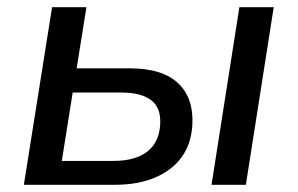

<svg xmlns="http://www.w3.org/2000/svg" viewBox="-20 -511 824 531"><path d="M46 0 124 -491H219L192 -322H339Q429 -322 472.5 -281Q516 -240 512 -166Q509 -113 482.5 -76.5Q456 -40 409 -20Q362 0 299 0ZM151 -66H294Q354 -66 387 -91.5Q420 -117 423 -166Q426 -213 398 -234Q370 -255 317 -255H181ZM565 0 642 -491H737L660 0Z"/></svg>

Font: Nunito Sans 10pt Medium
Style: Italic
Weight: 500
Italic angle: -9°
Designer: Vernon Adams
Foundry: Vernon Adams
Version: Version 3.101;gftools[0.9.27]